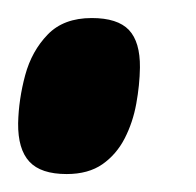

<svg xmlns="http://www.w3.org/2000/svg" viewBox="-39 -190 219 215"><path d="M-18.7 -52Q-18.1 -78.7 -10.8 -105.8Q-3.5 -132.8 14.4 -151.3Q32.2 -169.8 63.7 -169.8Q92.7 -169.8 105.4 -156.4Q118 -143 117.7 -114.3Q117.4 -94.8 113.6 -73.9Q109.8 -52.9 100.6 -35Q91.4 -17.1 75.7 -6.1Q59.9 4.9 35.7 4.9Q6.7 4.9 -6.1 -9Q-19 -22.9 -18.7 -52Z"/></svg>

Font: Georama
Style: Italic
Weight: 400
Width: 2
Italic angle: -9°
Designer: Jean-Baptiste Levee
Foundry: Production Type
Version: Version 1.000